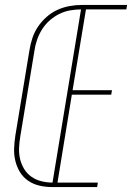

<svg xmlns="http://www.w3.org/2000/svg" viewBox="-20 -755 540 775"><path d="M189 0 310 -735H493L490 -717H327L273 -391H432L429 -373H270L212 -18H375L372 0ZM189 0Q163 0 138 -6Q113 -12 93 -26Q73 -40 60.5 -60.5Q48 -81 42 -105.5Q36 -130 37 -156Q38 -182 42 -208L99 -553Q103 -578 111 -602Q119 -626 133.5 -647.5Q148 -669 168.5 -687Q189 -705 212.5 -715.5Q236 -726 261 -730.5Q286 -735 310 -735L307 -717Q285 -717 262.5 -713Q240 -709 219 -698.5Q198 -688 180 -672Q162 -656 149.5 -636Q137 -616 129.5 -594Q122 -572 119 -550L62 -205Q58 -182 57 -158.5Q56 -135 61 -113.5Q66 -92 77.5 -73Q89 -54 107 -41.5Q125 -29 147 -23.5Q169 -18 192 -18Z"/></svg>

Font: Iosevka Term Curly Thin
Style: Italic
Weight: 100
Italic angle: -9°
Designer: Belleve Invis
Foundry: Belleve Invis
Version: Version 32.3.0